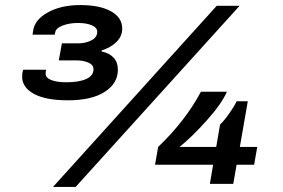

<svg xmlns="http://www.w3.org/2000/svg" viewBox="-20 -722 1111 754"><path d="M247.1 -328.1Q159.2 -328.1 113 -353.5Q66.9 -378.9 66.9 -420.9Q66.9 -435.1 70.8 -448.2H161.1Q159.2 -441.4 159.2 -432.1Q159.2 -416.5 181.2 -407.7Q203.1 -398.9 241.2 -398.9Q290.5 -398.9 318.8 -411.9Q347.2 -424.8 347.2 -450.2Q347.2 -467.3 327.1 -476.1Q307.1 -484.9 280.8 -484.9H210.9L223.1 -551.8H288.1Q315.9 -551.8 338.9 -563.5Q361.8 -575.2 361.8 -597.2Q361.8 -613.3 340.8 -622.6Q319.8 -631.8 286.1 -631.8Q252.9 -631.8 226.3 -621.8Q199.7 -611.8 196.8 -595.2L194.8 -585.9H107.9L109.9 -600.1Q115.2 -644 167.5 -673.1Q219.7 -702.1 294.9 -702.1Q372.1 -702.1 416 -677.5Q460 -652.8 460 -609.9Q460 -579.1 437 -556.9Q414.1 -534.7 378.9 -523.9V-520Q442.9 -505.4 442.9 -448.2Q442.9 -394.5 391.4 -361.3Q339.8 -328.1 247.1 -328.1ZM188 12.2 831.1 -699.2H920.9L276.9 12.2ZM804.2 0 816.9 -75.2H588.9L601.1 -145Q708 -247.1 769 -361.8H871.1Q851.1 -315.4 792.7 -250Q734.4 -184.6 685.1 -145H829.1L844.2 -232.9Q860.4 -248 880.1 -276.1Q899.9 -304.2 909.2 -324.2H953.1L921.9 -145H990.2L978 -75.2H909.2L896 0Z"/></svg>

Font: Archivo Expanded
Style: Bold Italic
Weight: 700
Width: 7
Italic angle: -10°
Designer: Hector Gatti
Foundry: Omnibus-Type
Version: Version 2.001